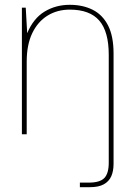

<svg xmlns="http://www.w3.org/2000/svg" viewBox="-20 -558 561 798"><path d="M71 0V-526H87L93 -420Q119 -482 165.5 -510Q212 -538 270 -538Q324 -538 365 -517.5Q406 -497 429 -452.5Q452 -408 452 -335V123Q452 153 442.5 174.5Q433 196 411.5 208Q390 220 353 220H312V201H349Q395 201 413.5 182Q432 163 432 118V-330Q432 -427 392.5 -472.5Q353 -518 270 -518Q218 -518 177.5 -493Q137 -468 114 -420Q91 -372 91 -302V0Z"/></svg>

Font: DM Sans 9pt Thin
Style: Regular
Weight: 250
Version: Version 4.004;gftools[0.9.30]